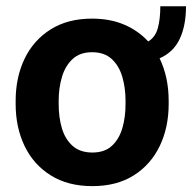

<svg xmlns="http://www.w3.org/2000/svg" viewBox="-20 -599 628 628"><path d="M31.2 -258.8V-269Q31.2 -346.2 60.5 -407Q89.8 -467.8 145.8 -502.9Q201.7 -538.1 281.2 -538.1Q340.3 -538.1 386.5 -518.3Q432.6 -498.5 464.8 -463.4Q488.3 -477.5 496.3 -507.3Q504.4 -537.1 504.4 -578.6H588.4Q588.4 -515.6 567.9 -471.9Q547.4 -428.2 502 -408.2Q531.7 -347.2 531.7 -269V-258.8Q531.7 -182.1 502.4 -121.3Q473.1 -60.5 417.5 -25.4Q361.8 9.8 282.2 9.8Q202.1 9.8 146 -25.4Q89.8 -60.5 60.5 -121.3Q31.2 -182.1 31.2 -258.8ZM171.9 -269V-258.8Q171.9 -214.8 182.6 -179Q193.4 -143.1 217.8 -121.6Q242.2 -100.1 282.2 -100.1Q321.8 -100.1 345.5 -121.6Q369.1 -143.1 379.9 -179Q390.6 -214.8 390.6 -258.8V-269Q390.6 -312 379.9 -348.1Q369.1 -384.3 345.2 -406.2Q321.3 -428.2 281.2 -428.2Q241.7 -428.2 217.8 -406.2Q193.8 -384.3 182.9 -348.1Q171.9 -312 171.9 -269Z"/></svg>

Font: Vazirmatn UI
Style: Bold
Weight: 700
Designer: Saber Rastikerdar
Foundry: Saber Rastikerdar
Version: Version 33.003